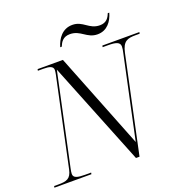

<svg xmlns="http://www.w3.org/2000/svg" viewBox="-168 -1032 1119 1170"><g transform="rotate(-20 391.5 -447.5)"><path d="M554 -788C617 -788 651 -837 665 -888H655C645 -861 628 -835 586 -835C515 -835 497 -895 427 -895C362 -895 327 -844 312 -792H322C333 -819 349 -847 394 -847C464 -847 484 -788 554 -788ZM-14 0H226L228 -10H188C141 -10 114 -16 114 -42C114 -50 116 -64 119 -77L246 -671L515 0H538L671 -625C686 -696 716 -704 769 -704H795L797 -714H557L555 -704H590C639 -704 667 -697 667 -668C667 -658 665 -643 661 -627L547 -92L301 -714H137L135 -704H170C209 -704 234 -698 234 -673C234 -666 232 -654 230 -644L108 -73C96 -17 68 -10 15 -10H-12Z"/></g></svg>

Font: Noto Serif Display Light
Style: Italic
Weight: 300
Italic angle: -12°
Designer: Monotype Design Team
Foundry: Monotype Imaging Inc.
Version: Version 2.009